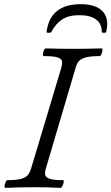

<svg xmlns="http://www.w3.org/2000/svg" viewBox="-20 -901 536 924"><path d="M6 3Q1 3 2 -6Q3 -15 7 -24.5Q11 -34 16 -34Q60 -34 82.5 -40.5Q105 -47 115 -60Q125 -73 130 -91L275 -575Q280 -593 278.5 -605.5Q277 -618 258 -624.5Q239 -631 191 -631Q186 -631 186.5 -640Q187 -649 191 -658.5Q195 -668 201 -668Q234 -667 267.5 -666.5Q301 -666 335 -666Q368 -666 402 -666.5Q436 -667 469 -668Q474 -668 473 -658.5Q472 -649 468 -640Q464 -631 459 -631Q415 -631 392 -624.5Q369 -618 359 -606Q349 -594 344 -575L201 -91Q195 -72 197.5 -59.5Q200 -47 219.5 -40.5Q239 -34 283 -34Q288 -34 286.5 -24.5Q285 -15 280.5 -6Q276 3 272 3Q205 0 139 0Q73 0 6 3ZM204 -747Q221 -881 369 -881Q429 -881 462.5 -856.5Q496 -832 496 -785Q496 -767 491 -747Q490 -743 480 -743Q470 -743 470 -747Q470 -787 442 -807.5Q414 -828 361 -828Q310 -828 278.5 -807Q247 -786 227 -747Q225 -743 214 -743Q203 -743 204 -747Z"/></svg>

Font: Junicode SmExp
Style: Italic
Weight: 400
Width: 6
Italic angle: -11°
Designer: Peter S. Baker
Version: Version 2.205; ttfautohint (v1.8.4)